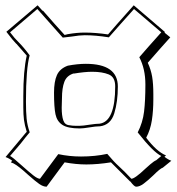

<svg xmlns="http://www.w3.org/2000/svg" viewBox="-20 -700 667 725"><path d="M141 -659 142 -660 186 -610 224 -568 236 -571Q270 -577 300 -577Q341 -577 388 -570L421 -608L485 -680L603 -579L601 -577L623 -559Q593 -526 538 -463Q550 -437 554.5 -410.5Q559 -384 559 -344V-325Q559 -282 553.5 -246Q548 -210 532 -180Q571 -128 607 -113L601 -108Q615 -97 627 -93L595 -67Q585 -64 559 -38Q538 -18 522.5 -6.5Q507 5 494 5Q487 5 472 -15H471L399 -87Q349 -79 306 -79Q267 -79 224 -87Q181 -29 156 5Q143 5 128 -5.5Q113 -16 86 -40Q82 -44 68 -56Q54 -68 42.5 -76Q31 -84 21 -87L26 -93Q15 -102 1 -107L77 -198L81 -202Q73 -228 70.5 -247.5Q68 -267 68 -295V-336Q68 -434 81 -490L46 -530Q45 -532 44 -532.5Q43 -533 42 -535V-534Q29 -547 4 -580L122 -680ZM18 -578Q37 -553 49 -542Q70 -521 92 -491Q78 -441 78 -317Q78 -277 80.5 -252Q83 -227 92 -201V-200Q88 -195 84 -190.5Q80 -186 77 -182Q57 -156 48 -146L18 -111Q27 -107 60 -77Q89 -51 105.5 -38Q122 -25 131 -25L200 -118Q242 -109 286 -109Q339 -109 385 -119Q410 -89 429 -72Q451 -52 476 -25Q489 -25 530 -64Q533 -67 547.5 -79.5Q562 -92 570 -95L589 -111Q559 -125 500 -200Q519 -237 524 -278.5Q529 -320 529 -381Q529 -440 506 -484L540 -523Q547 -530 589 -578L486 -666Q488 -668 436 -610L391 -559Q341 -567 300 -567Q281 -567 251 -562L217 -558L121 -666ZM425 -373Q425 -316 411.5 -272Q398 -228 357 -223H355Q342 -223 318 -219Q294 -215 281 -215Q236 -215 215.5 -228.5Q195 -242 189.5 -268.5Q184 -295 184 -350Q184 -392 195 -416.5Q206 -441 236 -452Q273 -459 304 -459Q425 -459 425 -373ZM214 -329 213 -293Q213 -263 219 -245.5Q225 -228 243 -227Q253 -225 265 -225Q277 -225 281 -225Q293 -225 317 -229Q343 -233 357 -233H356Q415 -241 415 -374Q415 -409 390.5 -419Q366 -429 328 -429Q300 -429 258 -422L259 -423Q232 -415 223 -391Q214 -367 214 -329Z"/></svg>

Font: Londrina Shadow
Style: Regular
Weight: 400
Designer: Marcelo Magalhaes
Foundry: Marcelo Magalhães
Version: Version 1.002